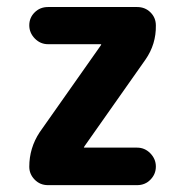

<svg xmlns="http://www.w3.org/2000/svg" viewBox="-20 -540 540 560"><path d="M404.3 -366.2 225.6 -112.3V-111.3L224.6 -110.4Q224.6 -109.4 225.6 -109.4H379.9Q402.3 -109.4 418.5 -92.8Q434.6 -76.2 434.6 -54.2Q434.6 -32.2 418.9 -16.1Q403.3 0 379.9 0H120.1Q96.7 0 81.1 -16.1Q65.4 -32.2 65.4 -53.7Q65.4 -108.4 95.7 -154.3L274.4 -408.2V-409.2L275.4 -410.2Q275.4 -411.1 274.4 -411.1H120.1Q97.7 -411.1 81.5 -427.7Q65.4 -444.3 65.4 -466.3Q65.4 -488.3 81.1 -503.9Q96.7 -519.5 120.1 -519.5H379.9Q403.3 -519.5 418.9 -503.9Q434.6 -488.3 434.6 -465.8Q435.5 -411.1 404.3 -366.2Z"/></svg>

Font: Rounded-X Mgen+ 2m bold
Style: Bold
Weight: 700
Designer: [Source Han Sans]
Ryoko NISHIZUKA  (kana & ideographs); Paul D. Hunt (Latin, Greek & Cyrillic); Wenlong ZHANG  (bopomofo
Version: Version 1.059.20150602